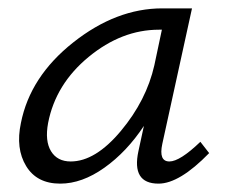

<svg xmlns="http://www.w3.org/2000/svg" viewBox="-20 -434 545 459"><path d="M459 -95 480 -68Q409 5 359 5Q294 5 311 -73L324 -133Q283 -71 229.5 -33Q176 5 124 5Q68 5 42.5 -37Q17 -79 30 -140Q52 -251 155 -332.5Q258 -414 368 -414H439L368 -90Q359 -48 385 -48Q410 -48 459 -95ZM149 -48Q208 -48 269 -121Q330 -194 349 -278L367 -363H360Q271 -363 192 -298Q113 -233 95 -140Q87 -97 102 -72.5Q117 -48 149 -48Z"/></svg>

Font: EauTestInfant
Style: Italic
Weight: 400
Italic angle: -12°
Designer: Christian Thalmann (Catharsis Fonts)
Version: Version 0.001;PS 000.001;hotconv 1.0.88;makeotf.lib2.5.64775